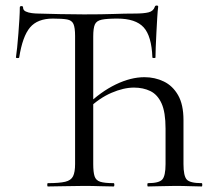

<svg xmlns="http://www.w3.org/2000/svg" viewBox="-20 -674 759 694"><path d="M153 0Q150.8 0 150.8 -6Q150.8 -12 153 -12Q194.4 -12 215.6 -17Q236.8 -22 244.1 -37Q251.4 -52 251.4 -81V-544Q251.4 -574 245.5 -587.3Q239.6 -600.6 222.4 -603.7Q205.2 -606.8 171 -606.8Q115.6 -606.8 88.5 -574.7Q61.4 -542.6 49.4 -466.2Q49.2 -464 43.4 -464.1Q37.6 -464.2 37.6 -466.4Q39.6 -478.8 42 -502.3Q44.4 -525.8 46.5 -553Q48.6 -580.2 50.1 -605.4Q51.6 -630.6 51.6 -647Q51.6 -652 57.5 -652Q63.4 -652 63.4 -647Q63.4 -637 73.1 -632.5Q82.8 -628 95.5 -626.5Q108.2 -625 117.2 -625Q158.6 -624 197.9 -623Q237.2 -622 283.2 -622Q350 -622 390.8 -623.5Q431.6 -625 466.6 -625Q500 -625 517.4 -629.5Q534.8 -634 539.8 -650Q541 -654 546.4 -654Q551.8 -654 551.8 -650Q549.8 -634.8 548.3 -609.1Q546.8 -583.4 545.3 -555.1Q543.8 -526.8 542.9 -502.7Q542 -478.6 542 -466.4Q542 -464.2 536.5 -464.2Q531 -464.2 530.8 -466.4Q528 -543.8 499.1 -575.3Q470.2 -606.8 404.2 -606.8Q366.6 -606.8 347.7 -602.9Q328.8 -599 322.9 -585.6Q317 -572.2 317 -542V-81Q317 -52 321.8 -37Q326.6 -22 342.4 -17Q358.2 -12 390.6 -12Q393.4 -12 393.4 -6Q393.4 0 390.6 0Q368.2 0 342 -1Q315.8 -2 283.2 -2Q246.4 -2 213 -1Q179.6 0 153 0ZM514.8 0Q512.6 0 512.6 -6Q512.6 -12 514.8 -12Q554.4 -12 566.4 -25Q578.4 -38 578.4 -81V-209Q578.4 -268.6 563.9 -300.4Q549.4 -332.2 523.5 -344.8Q497.6 -357.4 464.2 -357.4Q427 -357.4 383 -338.5Q339 -319.6 298.8 -281L292.4 -292.4Q344.2 -342.6 398.5 -368.8Q452.8 -395 502.2 -395Q539.8 -395 572 -379.5Q604.2 -364 623.7 -330Q643.2 -296 643.2 -240V-81Q643.2 -38 655.1 -25Q667 -12 709 -12Q711.2 -12 711.2 -6Q711.2 0 709 0Q692 0 667.4 -1Q642.8 -2 612.4 -2Q585.2 -2 559.2 -1Q533.2 0 514.8 0Z"/></svg>

Font: Cormorant Light
Style: Regular
Weight: 300
Designer: Christian Thalmann (Catharsis Fonts)
Foundry: Catharsis Fonts
Version: Version 4.000